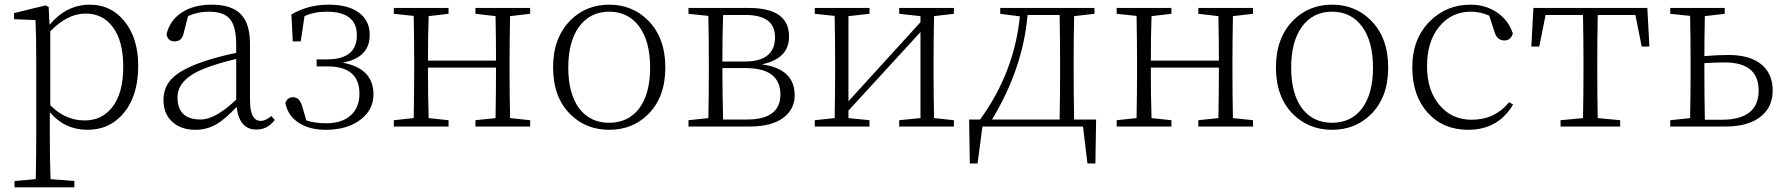

<svg xmlns="http://www.w3.org/2000/svg" viewBox="-20 -541 7627 821"><path d="M195 -91Q259 -26 342 -26Q414 -26 458 -80Q507 -140 507 -256Q507 -366 462 -426Q419 -483 346 -483Q268 -483 195 -407ZM192 -435Q264 -521 364 -521Q456 -521 513 -449Q571 -377 571 -259Q571 -134 511 -60Q451 14 354 14Q257 14 193 -61V32Q193 136 196 225L298 233V260H42V233L133 225Q135 107 135 33V-278Q135 -380 132 -455L40 -459V-485L175 -518L188 -511Z M990 -289Q914 -271 859 -250Q739 -204 739 -125Q739 -30 838 -30Q901 -30 990 -115ZM1155 -28Q1124 13 1076 13Q1003 13 992 -84Q943 -32 906 -10Q865 14 815 14Q755 14 718 -19Q679 -53 679 -114Q679 -169 717 -207Q757 -246 848 -277Q909 -298 990 -315V-349Q990 -431 961 -462Q935 -491 872 -491Q825 -491 784 -472L766 -402Q759 -364 727 -364Q697 -364 692 -395Q707 -455 758 -488Q809 -521 885 -521Q969 -521 1008 -482Q1049 -442 1049 -354V-113Q1049 -24 1095 -24Q1116 -24 1140 -45Z M1226 -479Q1297 -521 1386 -521Q1469 -521 1515 -487Q1561 -452 1561 -392Q1561 -294 1445 -273Q1577 -249 1577 -137Q1577 -74 1525 -32Q1468 14 1373 14Q1304 14 1259 -15Q1212 -44 1200 -100Q1209 -127 1236 -125Q1261 -124 1272 -87L1290 -26Q1325 -14 1376 -14Q1441 -14 1479 -47Q1517 -81 1517 -140Q1517 -257 1381 -257H1334V-287H1377Q1506 -287 1506 -390Q1506 -491 1377 -491Q1323 -491 1282 -472L1266 -364H1232Z M2161 -472Q2159 -362 2159 -282V-226Q2159 -146 2161 -36L2247 -27V0H2013V-27L2099 -36Q2101 -146 2101 -252H1810Q1810 -119 1813 -36L1898 -27V0H1664V-27L1749 -36Q1751 -146 1751 -226V-282Q1751 -363 1749 -473L1664 -482V-507H1898V-482L1813 -472Q1810 -393 1810 -282H2101Q2101 -366 2099 -472L2013 -482V-507H2247V-482Z M2419 -52Q2345 -125 2345 -253Q2345 -380 2420 -455Q2487 -521 2585 -521Q2683 -521 2750 -455Q2825 -380 2825 -253Q2825 -124 2750 -51Q2684 14 2585 14Q2486 14 2419 -52ZM2713 -77Q2760 -140 2760 -252Q2760 -364 2713 -428Q2666 -491 2585 -491Q2504 -491 2457 -428Q2410 -364 2410 -252Q2410 -140 2457 -77Q2504 -16 2585 -16Q2666 -16 2713 -77Z M3174 -30Q3317 -30 3317 -137Q3317 -250 3167 -250H3069V-226Q3069 -180 3070 -128Q3071 -69 3072 -30ZM3072 -477Q3069 -399 3069 -278H3165Q3294 -278 3294 -382Q3294 -477 3168 -477ZM3182 -507Q3354 -507 3354 -385Q3354 -289 3237 -266Q3378 -247 3378 -134Q3378 -76 3334 -41Q3284 0 3186 0H2924V-27L3009 -36Q3011 -146 3011 -226V-282Q3011 -363 3009 -473L2924 -482V-507Z M3974 -472Q3972 -364 3972 -282V-226Q3972 -146 3974 -36L4059 -27V0H3825V-27L3916 -36V-404L3608 -68V-36L3698 -27V0H3464V-27L3549 -36Q3551 -146 3551 -226V-282Q3551 -363 3549 -473L3464 -482V-507H3698V-482L3608 -472V-108L3916 -446V-472L3825 -482V-507H4059V-482Z M4511 -30Q4513 -140 4513 -226V-282Q4513 -367 4511 -477H4374Q4354 -248 4222 -30ZM4667 -30 4664 158H4630L4611 0H4181L4160 158H4127L4124 -30H4171Q4317 -231 4341 -471L4257 -482V-507H4660V-482L4573 -472Q4571 -362 4571 -282V-226Q4571 -140 4573 -30Z M5252 -472Q5250 -362 5250 -282V-226Q5250 -146 5252 -36L5338 -27V0H5104V-27L5190 -36Q5192 -146 5192 -252H4901Q4901 -119 4904 -36L4989 -27V0H4755V-27L4840 -36Q4842 -146 4842 -226V-282Q4842 -363 4840 -473L4755 -482V-507H4989V-482L4904 -472Q4901 -393 4901 -282H5192Q5192 -366 5190 -472L5104 -482V-507H5338V-482Z M5510 -52Q5436 -125 5436 -253Q5436 -380 5511 -455Q5578 -521 5676 -521Q5774 -521 5841 -455Q5916 -380 5916 -253Q5916 -124 5841 -51Q5775 14 5676 14Q5577 14 5510 -52ZM5804 -77Q5851 -140 5851 -252Q5851 -364 5804 -428Q5757 -491 5676 -491Q5595 -491 5548 -428Q5501 -364 5501 -252Q5501 -140 5548 -77Q5595 -16 5676 -16Q5757 -16 5804 -77Z M6450 -94Q6386 14 6258 14Q6151 14 6085 -59Q6019 -132 6019 -254Q6019 -375 6095 -451Q6166 -521 6268 -521Q6332 -521 6381 -488Q6430 -455 6449 -398Q6440 -368 6413 -368Q6382 -368 6371 -403L6348 -474Q6310 -491 6270 -491Q6187 -491 6135 -428Q6082 -364 6082 -258Q6082 -154 6136 -91Q6188 -29 6273 -29Q6372 -29 6433 -104Z M6812 -477Q6810 -367 6810 -282V-226Q6810 -146 6812 -36L6908 -27V0H6653V-27L6749 -36Q6751 -146 6751 -226V-282Q6751 -367 6749 -477H6589L6562 -342H6528L6537 -507H7024L7033 -342H7000L6973 -477Z M7342 -29Q7500 -29 7500 -154Q7500 -274 7355 -274Q7315 -274 7268 -271V-226Q7268 -139 7270 -29ZM7270 -472Q7268 -376 7268 -301Q7326 -306 7370 -306Q7467 -306 7516 -262Q7560 -223 7560 -154Q7560 -85 7512 -45Q7459 0 7358 0H7122V-27L7207 -36Q7209 -146 7209 -226V-282Q7209 -363 7207 -473L7122 -482V-507H7355V-482Z"/></svg>

Font: Source Han Serif SC ExtraLight
Style: Regular
Weight: 250
Designer: Ryoko NISHIZUKA  (kana & ideographs); Frank Grießhammer (Latin, Greek & Cyrillic); Wenlong ZHANG  (bopomofo); Sandoll Co
Foundry: Adobe Systems Incorporated
Version: Version 1.001 October 20, 2017